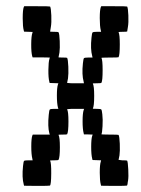

<svg xmlns="http://www.w3.org/2000/svg" viewBox="-20 -570 456 623"><path d="M57.1 -546.9 58.6 -549.8H100.1Q141.6 -549.8 142.6 -548.8Q145.5 -543.9 146.5 -520Q147.5 -496.1 145 -482.4Q144.5 -480 144.3 -478Q144 -476.1 143.8 -474.9Q143.6 -473.6 143.3 -472.4Q143.1 -471.2 143.1 -470.5Q143.1 -469.7 143.1 -469.2Q143.1 -468.8 142.6 -468.3V-467.8Q141.6 -466.8 155.8 -466.8Q168.5 -466.8 169.9 -465.3Q172.9 -460.4 173.8 -436.8Q174.8 -413.1 172.9 -399.4Q170.4 -385.3 169.9 -384.3Q168.9 -383.3 183.1 -383.3Q196.8 -383.3 197.8 -382.3Q200.7 -377.4 201.7 -353.5Q202.6 -329.6 200.7 -315.9Q198.2 -302.2 197.8 -301.3L199.2 -300.8Q200.2 -300.8 202.9 -300.5Q205.6 -300.3 208.7 -300Q211.9 -299.8 216.3 -299.8Q220.7 -299.8 225.1 -299.8H252.4L251.5 -304.7Q245.1 -327.6 249 -364.3Q250.5 -378.9 252.4 -381.1Q254.4 -383.3 266.6 -383.3H280.3L279.3 -387.7Q272.9 -410.6 276.9 -447.8Q278.3 -462.4 280.3 -464.6Q282.2 -466.8 294.4 -466.8H308.1L307.1 -471.2Q303.7 -484.9 303.7 -511.2Q303.7 -537.6 307.1 -546.9L308.6 -549.8H350.1Q391.6 -549.8 392.6 -548.8Q395.5 -543.9 396.5 -520Q397.5 -496.1 395 -482.4Q394.5 -480 394.3 -478Q394 -476.1 393.8 -474.9Q393.6 -473.6 393.3 -472.4Q393.1 -471.2 393.1 -470.5Q393.1 -469.7 393.1 -469.2Q393.1 -468.8 392.6 -468.3V-467.8Q391.6 -466.8 377.9 -466.8Q364.7 -466.8 364.7 -465.3Q368.7 -458.5 368.7 -425.8Q368.7 -391.1 364.7 -384.3Q363.8 -383.3 335.9 -383.3Q328.6 -383.3 322.3 -383.1Q315.9 -382.8 312.5 -382.8L309.1 -382.3Q313 -375.5 313 -342.3Q313 -308.1 309.1 -301.3Q307.6 -299.8 294.4 -299.8Q280.3 -299.8 281.2 -298.8Q285.6 -291 285.6 -258.8Q285.6 -225.6 281.2 -217.8Q280.3 -216.8 294.4 -216.8Q306.6 -216.8 308.6 -214.8Q310.5 -212.9 312 -199.2Q314 -182.6 312.7 -160.6Q311.5 -138.7 309.1 -134.3L312.5 -133.8Q315.9 -133.8 322.3 -133.5Q328.6 -133.3 335.9 -133.3Q363.8 -133.3 364.7 -132.3Q367.7 -127.4 368.7 -103.5Q369.6 -79.6 367.7 -65.9Q365.2 -52.2 364.7 -51.3L376.5 -49.8H377.9Q391.6 -49.8 392.6 -48.8Q395 -44.4 396.2 -20.3Q397.5 3.9 395.5 16.1Q395 17.6 394.5 21.2Q394 24.9 394 25.9Q393.1 31.2 392.1 32.2Q391.1 33.2 349.6 33.2L308.1 32.7L307.1 28.8Q303.7 16.6 303.7 -9.8Q303.7 -36.1 307.1 -45.9L308.1 -49.8L294.4 -50.3L280.3 -50.8L279.3 -54.7Q275.9 -67.4 275.9 -93.5Q275.9 -119.6 279.3 -129.4L280.8 -133.3L266.6 -133.8H252.4L251.5 -137.7Q248 -150.4 248 -176.5Q248 -202.6 251.5 -212.9L252.9 -216.8H225.1Q220.7 -216.8 216.3 -216.8Q211.9 -216.8 208.7 -216.6Q205.6 -216.3 202.9 -216.1Q200.2 -215.8 199.2 -215.8L197.8 -215.3Q202.1 -207.5 202.1 -175.8Q202.1 -142.1 197.8 -134.3Q196.8 -133.3 183.1 -133.3Q168.9 -133.3 169.9 -132.3Q174.3 -124.5 174.3 -92.3Q174.3 -59.1 169.9 -51.3Q168.5 -49.8 155.8 -49.8Q141.6 -49.8 142.6 -48.8Q146.5 -42 146.2 -6.8Q146 28.3 142.1 32.2Q141.1 33.2 99.6 33.2L58.1 32.7L57.1 28.8Q50.8 6.3 54.7 -31.2Q56.2 -45.9 58.1 -47.9Q60.1 -49.8 72.3 -49.8H85.9L85 -54.7Q81.5 -68.4 81.5 -94.7Q81.5 -121.1 85 -130.4L86.4 -133.3H113.8H141.6L140.1 -137.7Q134.3 -159.2 138.2 -197.8Q139.6 -212.4 141.6 -214.6Q143.6 -216.8 155.8 -216.8H169.4L168 -221.2Q164.6 -234.4 164.6 -260Q164.6 -285.6 168 -295.9L169.4 -299.8L155.3 -300.3L141.1 -300.8L140.1 -304.7Q136.7 -317.4 137 -343.3Q137.2 -369.1 140.6 -379.4L141.6 -383.3L113.8 -383.8H85.9L84.5 -387.7Q81.1 -400.4 81.3 -426.8Q81.5 -453.1 85 -462.9L85.9 -466.3L72.3 -466.8L58.1 -467.3L57.1 -471.2Q53.7 -483.4 53.7 -510.7Q53.7 -538.1 57.1 -546.9Z"/></svg>

Font: VT323
Style: Regular
Weight: 400
Monospace: yes
Version: Version 001.002